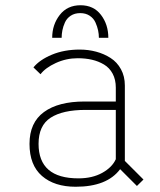

<svg xmlns="http://www.w3.org/2000/svg" viewBox="-20 -701 610 732"><path d="M179 -557Q179 -607 207.8 -644Q236.5 -681 287 -681Q337 -681 365 -644.2Q393 -607.5 393 -557H357Q357 -571 354 -585.2Q351 -599.5 344 -615.2Q337 -631 322 -641Q307 -651 286 -651Q264.5 -651 249.5 -641Q234.5 -631 227.5 -615.2Q220.5 -599.5 217.8 -585.2Q215 -571 215 -557ZM502 8 438 -56Q388 11 268.5 11Q187.5 11 140 -30.2Q92.5 -71.5 92.5 -152.5Q92.5 -233.5 147.5 -273.8Q202.5 -314 302 -314H421.5V-367Q421.5 -397.5 409.5 -420Q397.5 -442.5 376.5 -455Q355.5 -467.5 330.8 -473.2Q306 -479 276.5 -479Q232.5 -479 192.8 -460.8Q153 -442.5 134.5 -418L107.5 -444Q131 -473 177.8 -492.5Q224.5 -512 284 -512Q316.5 -512 346.5 -504Q376.5 -496 401.5 -480Q426.5 -464 441.2 -437Q456 -410 456 -375V-87.5L527 -16.5ZM279 -21Q332 -21 369.8 -42Q407.5 -63 421.5 -94V-282H306.5Q219 -282 173 -252.2Q127 -222.5 127 -152.5Q127 -21 279 -21Z"/></svg>

Font: League Mono Narrow Thin
Style: Regular
Weight: 100
Width: 3
Designer: Tyler Finck
Foundry: The League of Moveable Type / Tyler Finck
Version: Version 2.210